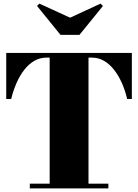

<svg xmlns="http://www.w3.org/2000/svg" viewBox="-20 -1043 764 1063"><path d="M145 0V-26H255V-724H237Q201 -724 170.2 -706.2Q139.5 -688.5 114.8 -657Q90 -625.5 71.8 -584Q53.5 -542.5 42 -495H14.5V-750H710V-495H684Q673 -542.5 654.5 -584Q636 -625.5 611.2 -657Q586.5 -688.5 555.8 -706.2Q525 -724 489 -724H470V-26H580V0ZM315 -850 185 -1010 198 -1023 368 -945 536.5 -1023 550 -1010 420 -850Z"/></svg>

Font: Bodoni Moda 9pt Black
Style: Regular
Weight: 900
Designer: Owen Earl
Foundry: indestructible type
Version: Version 2.005